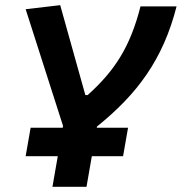

<svg xmlns="http://www.w3.org/2000/svg" viewBox="-20 -718 699 738"><path d="M78.6 -117.7H202.1L181.6 0H312.5L333 -117.7H453.1L472.2 -227.1H352.1L352.5 -231.4C508.3 -356.9 606.9 -490.2 658.7 -693.4H520C480 -535.2 418.9 -444.3 316.9 -352.5H308.1L211.4 -698.2L78.6 -682.6L222.2 -234.4L221.2 -227.1H97.7Z"/></svg>

Font: Cascadia Mono NF
Style: Bold Italic
Weight: 700
Italic angle: -10°
Monospace: yes
Designer: Aaron Bell
Foundry: Saja Typeworks
Version: Version 2404.023